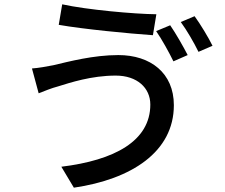

<svg xmlns="http://www.w3.org/2000/svg" viewBox="-20 -815 1040 889"><path d="M676 -331C676 -162 510 -73 264 -43L322 54C589 15 785 -112 785 -328C785 -477 677 -560 528 -560C412 -560 299 -530 227 -513C196 -507 158 -500 128 -498L159 -383C185 -393 218 -407 249 -415C304 -432 403 -465 516 -465C615 -465 676 -408 676 -331ZM268 -795 252 -700C366 -680 574 -660 688 -652L704 -749C602 -750 381 -770 268 -795ZM768 -698 703 -671C730 -632 763 -572 783 -531L849 -560C829 -599 793 -662 768 -698ZM881 -740 817 -713C845 -675 878 -618 899 -575L964 -603C946 -640 908 -703 881 -740Z"/></svg>

Font: Noto Sans CJK TC Medium
Style: Regular
Weight: 500
Designer: Ryoko NISHIZUKA 西塚涼子 (kana, bopomofo & ideographs); Paul D. Hunt (Latin, Greek & Cyrillic); Sandoll Communications 산돌커뮤니
Foundry: Adobe
Version: Version 2.004;hotconv 1.0.118;makeotfexe 2.5.65603